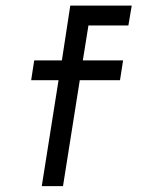

<svg xmlns="http://www.w3.org/2000/svg" viewBox="-20 -460 510 671"><path d="M99.6 -249H196.3L225.6 -440.4H440.4L428.7 -371.1H289.1L269.5 -249H410.2L399.4 -179.7H258.8L200.2 190.4H126L184.6 -179.7H88.9Z"/></svg>

Font: Geo
Style: Oblique
Weight: 500
Italic angle: -11°
Version: Version 001.2